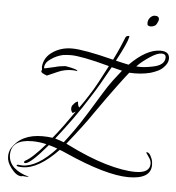

<svg xmlns="http://www.w3.org/2000/svg" viewBox="-63 -952 1022 1112"><g transform="rotate(5 447.5 -396.0)"><path d="M103 101Q73 101 43 61Q16 27 16 -7Q16 -33 28 -55Q81 -141 205 -141Q219 -141 234 -140Q249 -139 263 -137Q292 -172 322 -213Q352 -254 384 -300L367 -290Q356 -300 356 -315Q356 -321 357 -325Q359 -334 371.5 -346.5Q384 -359 392 -358Q393 -334 402 -325Q417 -346 429.5 -364.5Q442 -383 452 -399Q475 -434 499.5 -479Q524 -524 552 -579Q468 -602 412.5 -612.5Q357 -623 330 -623Q306 -623 283 -620Q264 -616 246 -608Q228 -600 213 -589Q177 -566 179 -534Q180 -533 192 -535.5Q204 -538 218.5 -541.5Q233 -545 239 -546Q256 -551 272 -553.5Q288 -556 302 -557Q374 -545 373 -534Q357 -537 341 -537Q322 -537 301 -533Q280 -529 258 -519L199 -493Q165 -505 165 -514Q165 -520 168 -524L166 -542Q171 -597 219 -629Q242 -645 270 -653.5Q298 -662 331 -662Q400 -662 573 -618Q593 -658 607.5 -691Q622 -724 632 -750Q636 -763 652 -763Q657 -763 655 -757Q648 -722 590 -614Q612 -609 630.5 -604.5Q649 -600 665 -597Q761 -694 843 -694Q895 -694 895 -652Q895 -626 870 -601Q857 -587 837.5 -577.5Q818 -568 794 -561Q766 -554 735.5 -551.5Q705 -549 673 -551Q657 -532 609 -467.5Q561 -403 484 -293Q444 -233 346 -110L354 -106Q484 -41 585.5 -11.5Q687 18 758 18Q842 18 842 -37Q842 -56 826 -77Q811 -100 811 -98Q811 -101 815 -101Q831 -101 843 -70Q848 -60 849.5 -49.5Q851 -39 851 -30Q851 52 721 52Q657 52 564 25.5Q471 -1 350 -55Q340 -60 330.5 -63.5Q321 -67 311 -71Q197 48 105 48Q70 48 70 41Q70 36 77 36Q82 36 90 37Q98 38 102 38Q190 38 296 -77Q283 -82 270 -86Q257 -90 246 -93Q148 23 118 23Q111 23 111 18Q111 12 117 9Q157 -11 231 -97Q209 -102 189 -104.5Q169 -107 149 -107Q26 -107 26 -17Q26 25 60 57Q94 86 141 98Q143 98 145 100Q145 100 143 100.5Q141 101 136 101Q131 101 122 100Q113 99 109 99Q106 99 105 100Q104 101 103 101ZM731 -590Q747 -590 765 -592Q783 -594 802 -598Q875 -611 875 -657Q875 -678 850 -678Q825 -678 784 -651Q763 -637 744.5 -622.5Q726 -608 710 -591Q715 -591 720.5 -590.5Q726 -590 731 -590ZM330 -117Q353 -146 384.5 -190Q416 -234 453 -294L531 -421Q557 -464 582.5 -498Q608 -532 630 -559Q617 -562 601.5 -566Q586 -570 569 -574Q538 -518 512 -473Q486 -428 463 -393Q420 -324 373.5 -259.5Q327 -195 279 -134Q292 -130 304.5 -126Q317 -122 330 -117ZM773 -829Q766 -829 760.5 -831.5Q755 -834 754 -838Q753 -841 753 -847Q753 -866 765.5 -879.5Q778 -893 792 -893Q817 -893 817 -874Q817 -864 807 -846Q802 -837 792 -833Q782 -829 773 -829Z"/></g></svg>

Font: Lavishly Yours
Style: Regular
Weight: 400
Designer: Robert E. Leuschke
Foundry: Robert E. Leuschke
Version: Version 1.010; ttfautohint (v1.8.3)